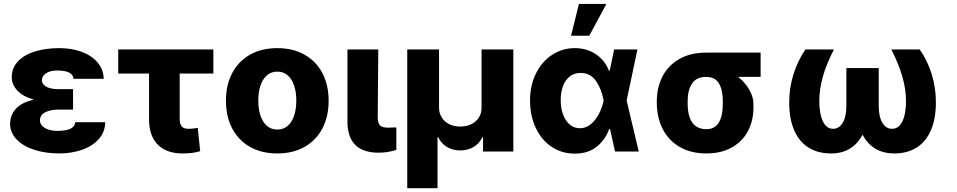

<svg xmlns="http://www.w3.org/2000/svg" viewBox="-20 -787 4968 997"><path d="M155.8 -269.5Q101.1 -284.7 71 -315.9Q41 -347.2 41 -385.7Q41 -433.6 72.8 -467.8Q104.5 -502 160.4 -519.5Q216.3 -537.1 288.1 -537.1Q351.6 -537.1 403.6 -518.1Q455.6 -499 486.3 -462.9Q517.1 -426.8 518.6 -377.9H361.3Q359.9 -400.4 337.9 -410.6Q315.9 -420.9 278.3 -420.9Q239.7 -420.9 219 -406.5Q198.2 -392.1 197.3 -371.1Q198.2 -349.1 220.5 -336.7Q242.7 -324.2 281.2 -324.2H359.4V-217.8H281.2Q242.7 -217.8 215.1 -204.1Q187.5 -190.4 187.5 -161.1Q187.5 -147 198 -134.8Q208.5 -122.6 229.2 -115Q250 -107.4 278.3 -107.4Q323.7 -107.4 346.2 -118.7Q368.7 -129.9 371.1 -152.3H526.4Q525.4 -100.6 492.2 -64Q459 -27.3 404.8 -8.8Q350.6 9.8 288.1 9.8Q216.3 9.8 158.2 -9Q100.1 -27.8 66.4 -62.7Q32.7 -97.7 32.2 -144.5Q33.2 -191.4 64.2 -223.9Q95.2 -256.3 155.8 -269.5Z M1087.9 -405.3H913.1V-169.9Q913.1 -142.6 923.8 -130.4Q934.6 -118.2 957 -118.2Q972.7 -118.2 983.9 -119.6Q995.1 -121.1 1006.8 -123L1019.5 -2Q997.6 4.4 977.1 7.1Q956.5 9.8 927.7 9.8Q844.7 9.8 799.3 -35.9Q753.9 -81.5 753.9 -168.9V-405.3H593.8V-530.3H1087.9Z M1153.3 -263.7Q1153.3 -345.2 1185.5 -407Q1217.8 -468.8 1278.1 -502.9Q1338.4 -537.1 1419.9 -537.1Q1501.5 -537.1 1561.8 -502.9Q1622.1 -468.8 1654.3 -407Q1686.5 -345.2 1686.5 -263.7Q1686.5 -182.1 1654.3 -120.4Q1622.1 -58.6 1561.8 -24.4Q1501.5 9.8 1419.9 9.8Q1338.4 9.8 1278.1 -24.4Q1217.8 -58.6 1185.5 -120.4Q1153.3 -182.1 1153.3 -263.7ZM1518.6 -264.6Q1518.6 -309.1 1507.1 -343.3Q1495.6 -377.4 1473.6 -396.2Q1451.7 -415 1420.9 -415Q1373.5 -415 1347.4 -374Q1321.3 -333 1321.3 -264.6Q1321.3 -196.3 1347.4 -155.3Q1373.5 -114.3 1420.9 -114.3Q1451.7 -114.3 1473.6 -133.1Q1495.6 -151.9 1507.1 -186Q1518.6 -220.2 1518.6 -264.6Z M1944.3 -530.3 1941.4 -175.8Q1941.9 -146 1954.3 -135Q1966.8 -124 1996.1 -124Q2015.6 -124 2022.5 -125H2038.1V-8.8Q1994.1 5.9 1946.3 5.9Q1785.6 5.9 1784.2 -153.3V-530.3Z M2094.7 -530.3H2259.8V-228.5Q2259.8 -199.7 2273.7 -177.2Q2287.6 -154.8 2312.7 -142.3Q2337.9 -129.9 2370.1 -129.9Q2402.3 -129.9 2427.7 -142.3Q2453.1 -154.8 2467 -177.2Q2481 -199.7 2480.5 -228.5V-530.3H2645.5V0H2488.3V-74.2H2484.4Q2469.7 -42 2439.5 -23.9Q2409.2 -5.9 2370.1 -5.9Q2331.1 -5.9 2300.8 -23.9Q2270.5 -42 2255.9 -74.2H2252V190.4H2094.7Z M2732.4 -265.6Q2732.4 -344.2 2763.4 -406.2Q2794.4 -468.3 2847.7 -502.7Q2900.9 -537.1 2964.8 -537.1Q3026.9 -537.1 3074 -505.6Q3121.1 -474.1 3142.6 -418.9H3146L3168.9 -530.3H3290L3233.9 -265.1L3296.9 0H3173.8L3147.5 -117.2H3143.6Q3122.1 -59.1 3076.9 -23.9Q3031.7 11.2 2963.9 10.7Q2897.5 10.7 2844.7 -24.4Q2792 -59.6 2762.2 -122.6Q2732.4 -185.5 2732.4 -265.6ZM2991.2 -121.1Q3022.5 -121.1 3047.9 -142.1Q3073.2 -163.1 3090.1 -195.8Q3106.9 -228.5 3114.3 -263.7L3114.7 -265.1L3114.3 -266.6Q3102.5 -327.6 3073.7 -367.9Q3044.9 -408.2 2995.1 -408.2Q2962.4 -408.2 2939.2 -390.4Q2916 -372.6 2903.8 -340.6Q2891.6 -308.6 2891.6 -266.6Q2891.6 -224.6 2904.1 -191.4Q2916.5 -158.2 2939.2 -139.6Q2961.9 -121.1 2991.2 -121.1ZM2986.3 -766.6H3128.9L3040 -601.6H2945.3Z M3646.5 -513.7H3929.7V-387.7H3813Q3848.6 -359.4 3870.8 -321.3Q3893.1 -283.2 3892.6 -242.2V-232.4Q3893.1 -162.1 3864.3 -107.2Q3835.4 -52.2 3780 -21.2Q3724.6 9.8 3648.4 9.8Q3567.4 9.8 3509.5 -23.9Q3451.7 -57.6 3421.4 -116.7Q3391.1 -175.8 3390.6 -251V-262.7Q3391.1 -335 3421.1 -391.8Q3451.2 -448.7 3508.5 -481.2Q3565.9 -513.7 3646.5 -513.7ZM3648.4 -116.2Q3733.4 -116.2 3733.4 -251V-262.7Q3733.4 -319.3 3713.4 -353.5Q3693.4 -387.7 3646.5 -387.7Q3596.2 -387.7 3573.5 -353Q3550.8 -318.4 3550.8 -262.7V-251Q3550.8 -116.2 3648.4 -116.2Z M4234.4 -263.7Q4234.4 -195.8 4252.9 -157Q4271.5 -118.2 4305.7 -118.2Q4337.4 -118.2 4356.2 -149.7Q4375 -181.2 4375 -238.3V-433.6H4543V-238.3Q4543 -181.2 4561.8 -149.7Q4580.6 -118.2 4612.3 -118.2Q4647 -118.2 4665.8 -156.7Q4684.6 -195.3 4684.6 -263.7Q4684.6 -323.2 4665.8 -388.7Q4647 -454.1 4608.4 -530.3H4755.9Q4796.9 -470.7 4818.4 -400.6Q4839.8 -330.6 4839.8 -255.9Q4839.8 -168.5 4813.2 -108.9Q4786.6 -49.3 4738.3 -19.8Q4689.9 9.8 4624 9.8Q4566.4 9.8 4524.9 -15.4Q4483.4 -40.5 4459 -87.9Q4434.6 -40.5 4393.6 -15.4Q4352.5 9.8 4294.9 9.8Q4228.5 9.8 4179.9 -19.8Q4131.3 -49.3 4104.7 -108.9Q4078.1 -168.5 4078.1 -255.9Q4078.1 -330.1 4099.9 -400.1Q4121.6 -470.2 4162.1 -530.3H4310.5Q4271.5 -455.1 4252.9 -389.4Q4234.4 -323.7 4234.4 -263.7Z"/></svg>

Font: Pretendard JP ExtraBold
Style: Regular
Weight: 800
Designer: Base glyphs from Inter by Rasmus Andersson; Hangeul glyphs from Noto Sans CJK(Source Han Sans) by Jang Soo-young and Kan
Foundry: Kil Hyung-jin
Version: Version 1.309